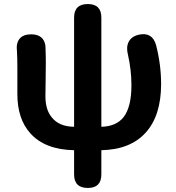

<svg xmlns="http://www.w3.org/2000/svg" viewBox="-20 -730 873 951"><path d="M415 201Q347 201 347 134V14Q202 11 130 -70Q66 -141 66 -264V-393Q66 -445 64 -476Q59 -516 77 -538Q95 -560 134 -560Q197 -560 205 -503Q207 -453 207 -423Q207 -397 206 -331Q205 -273 205 -253Q205 -186 237 -148Q273 -103 347 -102V-643Q347 -710 415 -710Q482 -710 482 -643V-406V-102Q557 -104 593 -151Q631 -201 631 -308Q631 -382 614 -458Q604 -496 617 -522Q630 -549 667 -558Q734 -573 753 -507Q778 -409 778 -314Q778 -158 702 -73.5Q626 11 482 14V134Q482 201 415 201Z"/></svg>

Font: GenSenRounded TW B
Style: Regular
Weight: 700
Version: Version 1.501;PS 1;hotconv 16.6.51;makeotf.lib2.5.65220